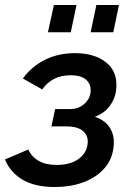

<svg xmlns="http://www.w3.org/2000/svg" viewBox="-24 -745 547 773"><path d="M197 8Q117 8 67 -21.5Q17 -51 -4 -103L90 -143Q103 -114 131.5 -97.5Q160 -81 204 -81Q257 -81 289.5 -103Q322 -125 328 -161Q334 -194 313.5 -214.5Q293 -235 248 -236H183L198 -306H261Q290 -306 312.5 -324Q335 -342 340 -369Q345 -402 325 -422Q305 -442 260 -442Q222 -442 194 -427.5Q166 -413 146 -385L68 -429Q103 -477 156.5 -504Q210 -531 278 -531Q359 -531 406 -491.5Q453 -452 443 -378Q438 -344 416 -316Q394 -288 358 -275Q402 -260 421 -226Q440 -192 432 -145Q425 -97 392 -62.5Q359 -28 308.5 -10Q258 8 197 8ZM169 -615 193 -725H284L261 -615ZM341 -615 364 -725H455L432 -615Z"/></svg>

Font: Raleway SemiBold
Style: Italic
Weight: 600
Italic angle: -12°
Designer: Matt McInerney, Pablo Impallari, Rodrigo Fuenzalida
Foundry: Matt McInerney, Pablo Impallari, Rodrigo Fuenzalida
Version: Version 4.026